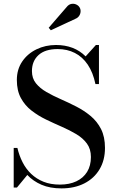

<svg xmlns="http://www.w3.org/2000/svg" viewBox="-20 -1003 624 1037"><path d="M312 14.5Q250 14.5 204.5 -5Q159 -24.5 127.5 -58L71.5 10H54V-204H74Q83.5 -163 101.8 -127Q120 -91 148.2 -64Q176.5 -37 214.8 -21.5Q253 -6 303.5 -6Q355 -6 392.5 -23.8Q430 -41.5 450.5 -74.8Q471 -108 471 -155Q471 -198 449.5 -227.5Q428 -257 392 -278.5Q356 -300 313.5 -318.5Q271 -337 228.5 -357.5Q186 -378 150.2 -405.8Q114.5 -433.5 92.8 -473.5Q71 -513.5 71 -571Q71 -628 99.8 -670.5Q128.5 -713 176.8 -736.5Q225 -760 282.5 -760Q331 -760 371.2 -744.8Q411.5 -729.5 442.5 -698.5L498 -760H514.5V-549H495.5Q482.5 -611.5 454 -653.8Q425.5 -696 384.2 -717Q343 -738 291.5 -738Q223.5 -738 188 -705.5Q152.5 -673 152.5 -619Q152.5 -580 174 -553.2Q195.5 -526.5 230.5 -506.2Q265.5 -486 307.8 -467.5Q350 -449 392 -427.5Q434 -406 469.2 -376.8Q504.5 -347.5 525.8 -305.8Q547 -264 547 -204Q547 -138 517.8 -88.8Q488.5 -39.5 435.5 -12.5Q382.5 14.5 312 14.5ZM254.5 -839.5 243 -853 340 -965Q351 -979 365 -981.8Q379 -984.5 391.2 -979Q403.5 -973.5 409.5 -963.5Q416 -953.5 415.2 -940.5Q414.5 -927.5 407.2 -917Q400 -906.5 387.5 -901.5Z"/></svg>

Font: Bodoni Moda 11pt Medium
Style: Regular
Weight: 500
Designer: Owen Earl
Foundry: indestructible type
Version: Version 2.004